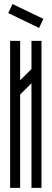

<svg xmlns="http://www.w3.org/2000/svg" viewBox="-20 -913 251 933"><path d="M190.8 -821.3 169.9 -777.2 20 -849.6 40.8 -893.4ZM181.6 0H132.9V-508.5L77.9 -453.6V0H29.2Q29.2 0 29.2 -714.3H77.9V-522.7L132.9 -577.7V-714.3H181.6Q181.6 -714.3 181.6 0Z"/></svg>

Font: Marapfhont
Style: Book
Weight: 400
Version: Version 0.15